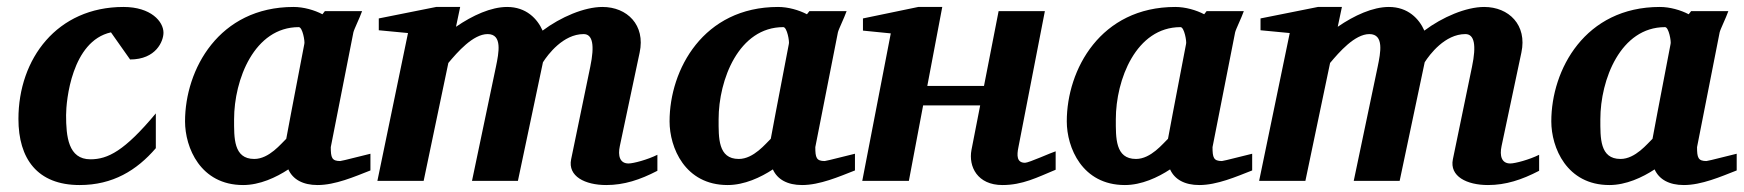

<svg xmlns="http://www.w3.org/2000/svg" viewBox="-20 -520 5015 552"><path d="M450 -426C450 -458 414 -500 335 -500C144 -500 33 -351 33 -178C33 -64 87 12 209 12C304 12 373 -30 428 -94V-194C338 -86 290 -62 240 -62C176 -62 170 -128 170 -189C170 -230 186 -402 299 -427L354 -349C429 -349 450 -402 450 -426Z M1045 -30V-78C1035 -76 963 -57 958 -57C934 -57 931 -67 931 -97L996 -427C998 -436 1014 -468 1021 -488H914L907 -479C884 -491 853 -500 824 -500C609 -500 512 -320 512 -171C512 -96 556 12 679 12C727 12 774 -10 809 -33C822 -4 851 12 893 12C944 12 999 -12 1045 -30ZM855 -394C808 -149 818 -201 803 -121C789 -108 754 -63 711 -63C651 -63 653 -124 653 -177C653 -291 711 -442 839 -442C850 -442 857 -400 855 -394Z M1870 -29V-75C1842 -61 1801 -50 1787 -50C1762 -50 1756 -72 1762 -100L1819 -369C1836 -448 1783 -500 1712 -500C1660 -500 1592 -471 1540 -432C1525 -466 1493 -500 1438 -500C1392 -500 1339 -476 1291 -443L1303 -500H1234L1069 -467V-433L1153 -425L1065 0H1198L1269 -339C1295 -370 1340 -422 1382 -422C1425 -422 1414 -368 1406 -329L1337 0H1469L1541 -341C1555 -363 1599 -422 1658 -422C1684 -422 1690 -390 1677 -328L1622 -62C1612 -13 1662 12 1723 12C1774 12 1820 -3 1870 -29Z M2438 -30V-78C2428 -76 2356 -57 2351 -57C2327 -57 2324 -67 2324 -97L2389 -427C2391 -436 2407 -468 2414 -488H2307L2300 -479C2277 -491 2246 -500 2217 -500C2002 -500 1905 -320 1905 -171C1905 -96 1949 12 2072 12C2120 12 2167 -10 2202 -33C2215 -4 2244 12 2286 12C2337 12 2392 -12 2438 -30ZM2248 -394C2201 -149 2211 -201 2196 -121C2182 -108 2147 -63 2104 -63C2044 -63 2046 -124 2046 -177C2046 -291 2104 -442 2232 -442C2243 -442 2250 -400 2248 -394Z M3015 -32V-85C3004 -82 2938 -52 2927 -52C2903 -52 2903 -73 2908 -97L2984 -488H2851L2809 -273H2646L2689 -500H2620L2461 -467V-432L2541 -424L2459 0H2593L2634 -217H2798L2773 -89C2764 -41 2790 12 2862 12C2920 12 2962 -10 3015 -32Z M3580 -30V-78C3570 -76 3498 -57 3493 -57C3469 -57 3466 -67 3466 -97L3531 -427C3533 -436 3549 -468 3556 -488H3449L3442 -479C3419 -491 3388 -500 3359 -500C3144 -500 3047 -320 3047 -171C3047 -96 3091 12 3214 12C3262 12 3309 -10 3344 -33C3357 -4 3386 12 3428 12C3479 12 3534 -12 3580 -30ZM3390 -394C3343 -149 3353 -201 3338 -121C3324 -108 3289 -63 3246 -63C3186 -63 3188 -124 3188 -177C3188 -291 3246 -442 3374 -442C3385 -442 3392 -400 3390 -394Z M4405 -29V-75C4377 -61 4336 -50 4322 -50C4297 -50 4291 -72 4297 -100L4354 -369C4371 -448 4318 -500 4247 -500C4195 -500 4127 -471 4075 -432C4060 -466 4028 -500 3973 -500C3927 -500 3874 -476 3826 -443L3838 -500H3769L3604 -467V-433L3688 -425L3600 0H3733L3804 -339C3830 -370 3875 -422 3917 -422C3960 -422 3949 -368 3941 -329L3872 0H4004L4076 -341C4090 -363 4134 -422 4193 -422C4219 -422 4225 -390 4212 -328L4157 -62C4147 -13 4197 12 4258 12C4309 12 4355 -3 4405 -29Z M4973 -30V-78C4963 -76 4891 -57 4886 -57C4862 -57 4859 -67 4859 -97L4924 -427C4926 -436 4942 -468 4949 -488H4842L4835 -479C4812 -491 4781 -500 4752 -500C4537 -500 4440 -320 4440 -171C4440 -96 4484 12 4607 12C4655 12 4702 -10 4737 -33C4750 -4 4779 12 4821 12C4872 12 4927 -12 4973 -30ZM4783 -394C4736 -149 4746 -201 4731 -121C4717 -108 4682 -63 4639 -63C4579 -63 4581 -124 4581 -177C4581 -291 4639 -442 4767 -442C4778 -442 4785 -400 4783 -394Z"/></svg>

Font: Veleka
Style: Bold Italic
Weight: 700
Italic angle: -12°
Designer: Stefan Peev, Context Ltd, 2016; SIL International, 1997-2014.
Foundry: Stefan Peev, Context Ltd, 2016
Version: Version 5.000